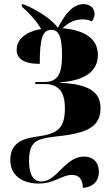

<svg xmlns="http://www.w3.org/2000/svg" viewBox="-20 -684 534 932"><path d="M382 228C431 225 460 195 460 150C460 104 432 76 388 76C295 76 257 197 181 197C145 197 121 169 121 97C121 5 156 -10 240 -20C380 -35 468 -55 468 -159C468 -230 423 -276 271 -282V-284C415 -295 455 -353 455 -418C455 -497 389 -538 284 -547C304 -567 335 -590 381 -590C398 -590 413 -587 426 -580C431 -587 439 -600 439 -617C439 -646 415 -664 385 -664C334 -664 296 -616 261 -549C232 -590 161 -636 95 -663H86V-652C121 -622 156 -583 180 -543C101 -530 61 -490 61 -443C61 -401 92 -374 173 -374C173 -496 186 -539 229 -539C266 -539 281 -506 281 -414C281 -329 263 -286 195 -286H151V-276H195C267 -276 295 -236 295 -158C295 -62 260 -35 166 -22C107 -14 30 0 30 92C30 178 102 207 168 207C244 207 280 165 329 165C363 165 382 186 382 228Z"/></svg>

Font: Noto Serif Display Condensed Black
Style: Regular
Weight: 900
Width: 3
Designer: Monotype Design Team
Foundry: Monotype Imaging Inc.
Version: Version 2.009